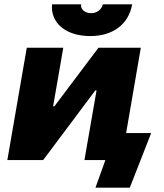

<svg xmlns="http://www.w3.org/2000/svg" viewBox="-20 -741 758 889"><path d="M14 0H180L421 -322H427L371 0H468L422 128H581L680 -125H564L632 -520H436L232 -249H226L273 -520H104ZM398 -574C499 -574 575 -625 592 -721H456C451 -697 429 -680 402 -680C373 -680 351 -699 356 -721H221C213 -637 282 -574 398 -574Z"/></svg>

Font: Fixel Display ExtraBold
Style: Italic
Weight: 800
Italic angle: -10°
Designer: AlfaBravo + MacPaw
Foundry: Kyrylo Tkachov, Marchela Mozhyna, Serhii Makarenko, Maria Weinstein, Zakhar Kryvoshyya
Version: Version 1.210;Glyphs 3.2 (3217)